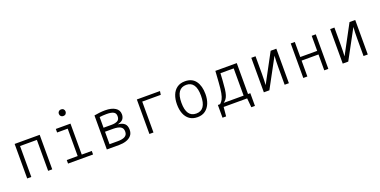

<svg xmlns="http://www.w3.org/2000/svg" viewBox="-17 -1727 5572 2815"><g transform="rotate(-20 2769.0 -319.5)"><path d="M439 0V-482.6H176.4V0H112.3V-538.5H503.1V0Z M923.6 -782.1Q948.2 -782.1 962.6 -767.2Q976.9 -752.3 976.9 -731.3Q976.9 -708.7 962.6 -693.6Q948.2 -678.5 923.6 -678.5Q900.5 -678.5 886.2 -693.6Q871.8 -708.7 871.8 -731.3Q871.8 -752.3 886.2 -767.2Q900.5 -782.1 923.6 -782.1ZM983.6 -538.5V-55.4H1140V0H749.7V-55.4H920V-483.1H754.9V-538.5Z M1526.2 -548.2Q1625.6 -548.2 1682.6 -511.8Q1739.5 -475.4 1739.5 -408.7Q1739.5 -368.2 1718.5 -337.7Q1697.4 -307.2 1631.8 -290.8Q1702.1 -284.6 1735.4 -252.8Q1768.7 -221 1768.7 -157.9Q1768.7 -102.6 1738.5 -67.7Q1708.2 -32.8 1657.9 -16.4Q1607.7 0 1548.2 0H1354.9V-530.8Q1392.8 -537.9 1436.7 -543.1Q1480.5 -548.2 1526.2 -548.2ZM1528.2 -489.7Q1493.8 -489.7 1470.3 -487.9Q1446.7 -486.2 1418.5 -482.6V-315.9H1542.6Q1600 -315.9 1635.1 -334.1Q1670.3 -352.3 1670.3 -405.1Q1670.3 -452.3 1635.1 -471Q1600 -489.7 1528.2 -489.7ZM1418.5 -59H1547.2Q1622.1 -59 1660 -81.5Q1697.9 -104.1 1697.9 -153.8Q1697.9 -198.5 1674.4 -219.5Q1650.8 -240.5 1615.9 -246.9Q1581 -253.3 1547.2 -253.3H1418.5Z M2082.6 0H2019V-538.5H2380L2371.8 -482.1H2082.6Z M2770.8 -548.2Q2881.5 -548.2 2936.7 -472.6Q2991.8 -396.9 2991.8 -269.2Q2991.8 -189.2 2966.7 -126.2Q2941.5 -63.1 2892.1 -26.4Q2842.6 10.3 2769.2 10.3Q2695.4 10.3 2645.9 -24.9Q2596.4 -60 2571.5 -122.8Q2546.7 -185.6 2546.7 -268.2Q2546.7 -350.8 2571.8 -413.8Q2596.9 -476.9 2646.9 -512.6Q2696.9 -548.2 2770.8 -548.2ZM2770.8 -492.3Q2694.9 -492.3 2655.6 -437.4Q2616.4 -382.6 2616.4 -268.2Q2616.4 -46.2 2769.2 -46.2Q2922.1 -46.2 2922.1 -269.2Q2922.1 -382.6 2883.8 -437.4Q2845.6 -492.3 2770.8 -492.3Z M3107.7 -55.9H3142.1Q3168.2 -77.9 3185.6 -110.8Q3203.1 -143.6 3214.4 -203.1Q3225.6 -262.6 3232.3 -364.1L3244.1 -538.5H3577.9V-55.9H3613.8V142.6H3557.4L3544.1 0H3177.4L3164.1 142.6H3107.7ZM3509.2 -481H3302.6L3295.9 -370.3Q3291.3 -292.8 3284.6 -240Q3277.9 -187.2 3267.2 -152.6Q3256.4 -117.9 3239.7 -95.6Q3223.1 -73.3 3198.5 -55.9H3509.2Z M4195.4 -538.5V0H4129.2V-276.4Q4129.2 -324.1 4130.8 -370.3Q4132.3 -416.4 4135.4 -451.8L3890.8 0H3804.6V-538.5H3870.8V-263.6Q3870.8 -213.8 3869.2 -165.1Q3867.7 -116.4 3865.6 -90.3L4106.7 -538.5Z M4747.2 0V-247.7H4483.6V0H4420V-538.5H4483.6V-303.6H4747.2V-538.5H4810.8V0Z M5426.2 -538.5V0H5360V-276.4Q5360 -324.1 5361.5 -370.3Q5363.1 -416.4 5366.2 -451.8L5121.5 0H5035.4V-538.5H5101.5V-263.6Q5101.5 -213.8 5100 -165.1Q5098.5 -116.4 5096.4 -90.3L5337.4 -538.5Z"/></g></svg>

Font: Fira Code Light
Style: Regular
Weight: 300
Monospace: yes
Designer: Carrois Corporate, Edenspiekermann AG, Nikita Prokopov
Foundry: Carrois Corporate, Edenspiekermann AG, Nikita Prokopov
Version: Version 6.000; ttfautohint (v1.8.2) -l 8 -r 50 -G 200 -x 14 